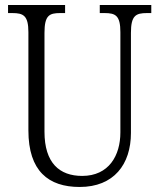

<svg xmlns="http://www.w3.org/2000/svg" viewBox="-20 -734 634 764"><path d="M297 10C433 10 501 -80 501 -205V-603C501 -672 520 -682 565 -682H582V-714H377V-682H396C440 -682 459 -672 459 -606V-207C459 -115 413 -34 307 -34C217 -34 157 -85 157 -210V-603C157 -673 176 -682 220 -682H239V-714H12V-682H29C73 -682 93 -672 93 -606V-215C93 -53 173 10 297 10Z"/></svg>

Font: Noto Serif Thai Condensed Light
Style: Regular
Weight: 300
Width: 3
Designer: Monotype Design Team
Foundry: Monotype Imaging Inc.
Version: Version 2.002